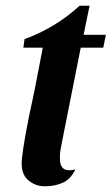

<svg xmlns="http://www.w3.org/2000/svg" viewBox="-20 -632 391 673"><path d="M138 21Q105 21 80.5 1Q56 -19 56 -58Q56 -77 61.5 -112Q67 -147 74.5 -187Q82 -227 90 -263Q98 -299 102 -320L130 -465H62L66 -495Q117 -513 167 -543Q217 -573 259 -612H294L273 -510H351L342 -465H263L197 -133Q194 -119 192 -106Q190 -93 190 -82Q189 -52 202 -41.5Q215 -31 244 -38Q228 -4 200 8.5Q172 21 138 21Z"/></svg>

Font: Sansita Swashed Medium
Style: Regular
Weight: 500
Designer: Pablo Cosgaya
Foundry: Omnibus-Type
Version: Version 1.003; ttfautohint (v1.8.3)